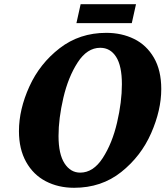

<svg xmlns="http://www.w3.org/2000/svg" viewBox="-20 -881 797 912"><path d="M70 -258Q70 -361 119.5 -470Q169 -579 263.5 -652Q358 -725 485 -725Q558 -725 617 -696Q676 -667 711 -607Q746 -547 746 -458Q746 -358 698 -248.5Q650 -139 556 -64Q462 11 332 11Q257 11 197.5 -20Q138 -51 104 -112Q70 -173 70 -258ZM559 -481Q559 -568 531.5 -611Q504 -654 456 -654Q394 -654 349 -584.5Q304 -515 281 -416.5Q258 -318 258 -235Q258 -149 286.5 -105Q315 -61 361 -61Q423 -61 468 -130.5Q513 -200 536 -298.5Q559 -397 559 -481ZM363 -861H626L606 -771H343Z"/></svg>

Font: Noto Serif NarrowBlack
Style: Italic
Weight: 900
Width: 4
Italic angle: -12°
Designer: Monotype Design Team
Foundry: Monotype Imaging Inc.
Version: Version 1.001